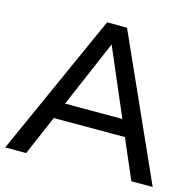

<svg xmlns="http://www.w3.org/2000/svg" viewBox="-104 -807 931 913"><g transform="rotate(15 362.0 -350.0)"><path d="M-1 0H102L186 -195H536L620 0H725L411 -700H313ZM220 -275 361 -604 502 -275Z"/></g></svg>

Font: Chess Sans Medium
Style: Regular
Weight: 500
Designer: Wolf Bōese
Foundry: Wolf Bōese
Version: Version 7.223;Glyphs 3.3 (3306)